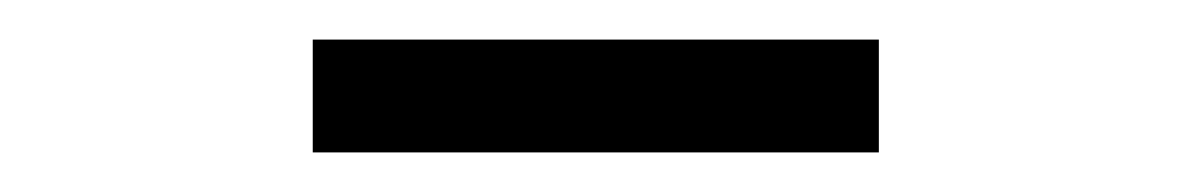

<svg xmlns="http://www.w3.org/2000/svg" viewBox="-20 -643 603 97"><path d="M138 -566V-623H424V-566Z"/></svg>

Font: Inconsolata SemiExpanded Thin
Style: Regular
Weight: 100
Width: 6
Monospace: yes
Designer: Raph Levien, Cyreal, Brenton Simpson
Foundry: Raph Levien, Cyreal, Google
Version: Version 3.100; ttfautohint (v1.8.4.7-5d5b)